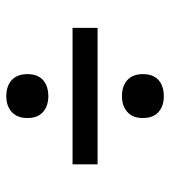

<svg xmlns="http://www.w3.org/2000/svg" viewBox="15 -563 540 610"><g transform="rotate(90 285.0 -258.0)"><path d="M285.5 -508.5Q317 -508.5 336 -491.5Q355 -474.5 355 -442Q355 -410 336 -392.8Q317 -375.5 285.5 -375.5Q253 -375.5 234.2 -392.8Q215.5 -410 215.5 -442Q215.5 -474.5 234.2 -491.5Q253 -508.5 285.5 -508.5ZM68.5 -298H502V-218.5H68.5ZM285.5 -141.5Q317 -141.5 336 -124.5Q355 -107.5 355 -75Q355 -43 336 -25.5Q317 -8 285.5 -8Q253 -8 234.2 -25.5Q215.5 -43 215.5 -75Q215.5 -107.5 234.2 -124.5Q253 -141.5 285.5 -141.5Z"/></g></svg>

Font: Newsreader 6pt
Style: Regular
Weight: 400
Designer: Hugues Gentile
Foundry: Production Type
Version: Version 1.003; ttfautohint (v1.8.3)